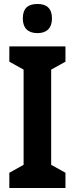

<svg xmlns="http://www.w3.org/2000/svg" viewBox="-20 -948 377 968"><path d="M169 -928C121 -928 95 -906 95 -855C95 -805 123 -781 169 -781C214 -781 242 -805 242 -855C242 -905 216 -928 169 -928ZM310 0V-77L238 -117V-597L310 -637V-714H27V-637L99 -597V-117L27 -77V0Z"/></svg>

Font: Noto Sans Sinhala Condensed
Style: Bold
Weight: 700
Width: 3
Designer: Jelle Bosma - Monotype Design Team
Foundry: Monotype Imaging Inc.
Version: Version 2.006